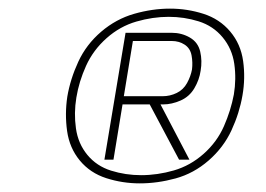

<svg xmlns="http://www.w3.org/2000/svg" viewBox="-20 -872 616 445"><path d="M304 -447Q345 -447 387 -458.5Q429 -470 463.5 -500Q498 -530 516.5 -570Q535 -610 542 -651Q549 -691 543.5 -730.5Q538 -770 513.5 -799Q489 -828 451.5 -840Q414 -852 374 -852Q333 -852 291 -840Q249 -828 214.5 -798.5Q180 -769 161.5 -729Q143 -689 136 -648Q130 -608 135.5 -568.5Q141 -529 165 -500Q189 -471 226.5 -459Q264 -447 304 -447ZM307 -466Q271 -466 237.5 -476.5Q204 -487 182.5 -513Q161 -539 156 -574.5Q151 -610 157 -646Q163 -683 179.5 -719.5Q196 -756 227 -783.5Q258 -811 296 -822Q334 -833 371 -833Q407 -833 440.5 -822.5Q474 -812 496 -785.5Q518 -759 523 -724Q528 -689 522 -653Q515 -616 499 -579.5Q483 -543 452 -515.5Q421 -488 383 -477Q345 -466 307 -466ZM222 -502H243L264 -630H327L395 -502H419L352 -630H358Q378 -630 398.5 -639Q419 -648 430.5 -667.5Q442 -687 445 -708Q449 -731 444 -752.5Q439 -774 420 -785Q401 -796 378 -796H271ZM267 -649 288 -777H378Q395 -777 408 -768.5Q421 -760 424 -743.5Q427 -727 425 -711Q422 -695 413.5 -679.5Q405 -664 389.5 -656.5Q374 -649 357 -649Z"/></svg>

Font: Iosevka Sparkle Thin Oblique
Style: Regular
Weight: 100
Italic angle: -9°
Designer: Belleve Invis
Foundry: Belleve Invis
Version: Version 4.5.0; ttfautohint (v1.8.3)